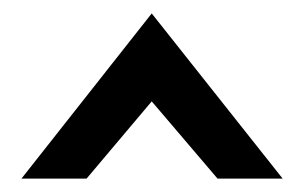

<svg xmlns="http://www.w3.org/2000/svg" viewBox="-20 -773 454 286"><path d="M12 -507H109L206 -622L304 -507H401L206 -753Z"/></svg>

Font: Charger Pro
Style: ExBdNar
Weight: 400
Designer: Jasper
Foundry: Cannot Into Space Fonts
Version: Version 1.09